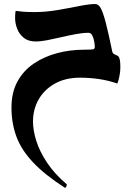

<svg xmlns="http://www.w3.org/2000/svg" viewBox="-20 -413 683 954"><path d="M454 -393Q469 -393 480.5 -372.5Q492 -352 505.5 -300.5Q519 -249 538 -156Q540 -146 554.5 -140.5Q569 -135 572 -127Q575 -120 576.5 -108.5Q578 -97 578 -77Q578 -57 573 -32.5Q568 -8 563 2Q520 -13 473 -20Q426 -27 378 -27Q305 -27 252.5 2.5Q200 32 172 81Q144 130 144 191Q144 235 160.5 287.5Q177 340 214 395.5Q251 451 312 503Q312 513 304 521Q203 456 144.5 394Q86 332 61.5 265.5Q37 199 37 121Q37 46 67 -8.5Q97 -63 148.5 -97.5Q200 -132 264 -149Q328 -166 396 -166Q437 -166 444 -168.5Q451 -171 451 -180Q451 -191 448 -207.5Q445 -224 438.5 -237Q432 -250 420 -250Q392 -250 357 -243.5Q322 -237 285.5 -228.5Q249 -220 216 -213.5Q183 -207 157 -207Q120 -207 97.5 -225.5Q75 -244 65 -271Q55 -298 55 -323Q55 -328 55.5 -340Q56 -352 58 -359Q72 -357 93 -355Q114 -353 151 -353Q207 -353 265.5 -363Q324 -373 374 -383Q424 -393 454 -393Z"/></svg>

Font: Ruwudu
Style: Bold
Weight: 700
Designer: Becca Hirsbrunner Spalinger
Foundry: SIL International
Version: Version 3.000